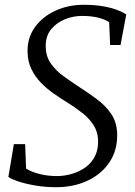

<svg xmlns="http://www.w3.org/2000/svg" viewBox="-20 -771 563 802"><path d="M214 11Q169 11 128 4Q87 -3 57 -13Q27 -23 15 -32L38 -169H85L89 -67Q110 -53 145.2 -44.2Q180.5 -35.5 217 -35.5Q246.5 -35.5 276 -43.5Q305.5 -51.5 330.8 -67.8Q356 -84 372 -110Q388 -136 389.5 -171Q391.5 -213 373.5 -243.5Q355.5 -274 326.2 -297.2Q297 -320.5 264 -341Q235.5 -358.5 206 -379Q176.5 -399.5 151.5 -425Q126.5 -450.5 111 -482.8Q95.5 -515 95 -556Q94.5 -615 126.8 -658.8Q159 -702.5 212.5 -726.8Q266 -751 329 -751Q375.5 -751 410.8 -744.8Q446 -738.5 470 -729.2Q494 -720 507.5 -711L483.5 -583H440L436 -678Q420.5 -689.5 391.2 -697Q362 -704.5 322 -704.5Q286.5 -704.5 252 -690.8Q217.5 -677 194.5 -649.8Q171.5 -622.5 171 -581Q170.5 -537.5 191.5 -507Q212.5 -476.5 244.8 -453.2Q277 -430 310.5 -408Q347.5 -384 384 -357.2Q420.5 -330.5 444.8 -294.8Q469 -259 469.5 -208Q470 -141 436.2 -91.8Q402.5 -42.5 344.8 -15.8Q287 11 214 11Z"/></svg>

Font: Merriweather 20pt Light
Style: Italic
Weight: 300
Italic angle: -7.8°
Version: Version 2.101